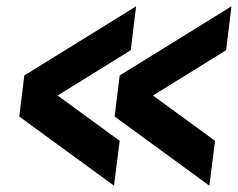

<svg xmlns="http://www.w3.org/2000/svg" viewBox="-20 -591 755 608"><path d="M643 -3 343 -222 359 -352 713 -571 696 -432 386 -240 398 -337 661 -145ZM341 -3 41 -222 57 -352 411 -571 394 -432 84 -240 96 -337 359 -145Z"/></svg>

Font: Inclusive Sans
Style: Bold Italic
Weight: 700
Italic angle: -7°
Designer: Olivia King
Foundry: Olivia King
Version: Version 2.004